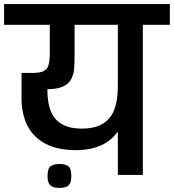

<svg xmlns="http://www.w3.org/2000/svg" viewBox="-56 -861 856 945"><path d="M236 64Q220 64 207 60Q194 56 186 43.5Q178 31 178 5Q178 -34 195 -44Q212 -54 236 -54Q262 -54 278.5 -44Q295 -34 295 5Q295 31 287.5 43.5Q280 56 266.5 60Q253 64 236 64ZM524 0V-210H521Q490 -167 440 -145Q390 -123 325 -122Q231 -121 170 -152.5Q109 -184 79.5 -241.5Q50 -299 50 -377V-502H103Q141 -502 159 -511Q177 -520 183 -541.5Q189 -563 189 -600V-739H-36V-841H780V-739H647V0ZM177 -422Q177 -387 182 -357.5Q187 -328 198.5 -304Q210 -280 230 -263Q250 -246 279 -237Q308 -228 347 -228Q392 -228 425 -240Q458 -252 480.5 -277.5Q503 -303 513.5 -343Q524 -383 524 -438V-739H311V-581Q311 -553 309 -525Q307 -497 295.5 -473.5Q284 -450 256 -436Q228 -422 177 -422Z"/></svg>

Font: Matangi
Style: Bold
Weight: 700
Designer: Prashant Pant
Foundry: The Graphic Ant
Version: Version 3.002